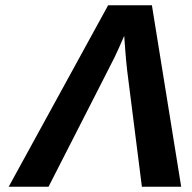

<svg xmlns="http://www.w3.org/2000/svg" viewBox="-20 -708 727 728"><path d="M390 -688H556L667 0H518L462 -442Q458 -478 455.5 -510.5Q453 -543 451 -572Q440 -546 430.5 -525.5Q421 -505 414 -490Q407 -475 344.5 -353.5Q282 -232 164 0H13Z"/></svg>

Font: Libra Sans Modern
Style: Bold Italic
Weight: 700
Italic angle: -12°
Foundry: Stefan Peev, Context Ltd
Version: Version 1.000